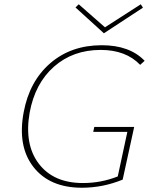

<svg xmlns="http://www.w3.org/2000/svg" viewBox="-20 -875 708 900"><path d="M650 -839 467 -719 334 -840 349 -855 472 -747 640 -855ZM457 -663Q588 -663 658 -590L637 -571Q570 -641 452 -641Q322 -641 233 -562.5Q144 -484 119 -347Q93 -198 162 -107.5Q231 -17 369 -17Q454 -17 532 -48L577 -257H417L422 -280H609L555 -33Q462 5 364 5Q213 5 137 -92Q61 -189 91 -349Q118 -494 215.5 -578.5Q313 -663 457 -663Z"/></svg>

Font: EauTestText Extralight
Style: Italic
Weight: 250
Italic angle: -12°
Designer: Christian Thalmann (Catharsis Fonts)
Version: Version 0.001;PS 000.001;hotconv 1.0.88;makeotf.lib2.5.64775